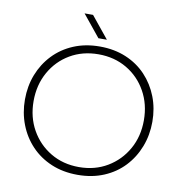

<svg xmlns="http://www.w3.org/2000/svg" viewBox="-94 -968 1018 1070"><g transform="rotate(10 414.5 -433.5)"><path d="M415 13Q333 13 266.5 -15Q200 -43 152.5 -93Q105 -143 79.5 -209Q54 -275 54 -350Q54 -426 79.5 -491.5Q105 -557 152.5 -607Q200 -657 266.5 -685Q333 -713 415 -713Q497 -713 563.5 -685Q630 -657 677 -607Q724 -557 749.5 -491.5Q775 -426 775 -350Q775 -275 749.5 -209Q724 -143 677 -93Q630 -43 563.5 -15Q497 13 415 13ZM415 -31Q505 -31 575.5 -73Q646 -115 686.5 -187Q727 -259 727 -350Q727 -441 686.5 -513.5Q646 -586 575.5 -627.5Q505 -669 415 -669Q325 -669 254.5 -627.5Q184 -586 143.5 -513.5Q103 -441 103 -350Q103 -259 143.5 -187Q184 -115 254.5 -73Q325 -31 415 -31ZM398 -757 298 -880H346L446 -757Z"/></g></svg>

Font: MuseoModerno ExtraLight
Style: Regular
Weight: 200
Designer: Pablo Cosgaya, Héctor Gatti, Marcela Romero, and the Authors of The MuseoModerno Project.
Foundry: Omnibus-Type Team
Version: Version 1.001